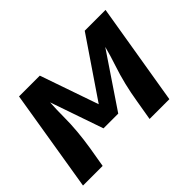

<svg xmlns="http://www.w3.org/2000/svg" viewBox="-110 -735 940 940"><g transform="rotate(-45 360.0 -265.0)"><path d="M5 0H141L159 -106Q167 -156 171.5 -205.5Q176 -255 176 -304Q176 -353 179 -402L274 -127H376L562 -403Q549 -353 532.5 -304Q516 -255 504 -205.5Q492 -156 484 -106L466 0H603L691 -530H547L341 -227L236 -530H92Z"/></g></svg>

Font: Iosevka Sparkle Extrabold
Style: Italic
Weight: 800
Italic angle: -9°
Designer: Belleve Invis
Foundry: Belleve Invis
Version: Version 4.5.0; ttfautohint (v1.8.3)